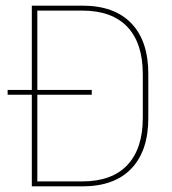

<svg xmlns="http://www.w3.org/2000/svg" viewBox="-20 -659 608 679"><path d="M7 -324V-341H304.5V-324ZM102.5 0V-17.5H271Q376 -17.5 430.5 -75.5Q485 -133.5 485 -242V-397Q485 -506 430.5 -563.8Q376 -621.5 271 -621.5H101.5V-639H271.5Q384.5 -639 444.5 -576.5Q504.5 -514 504.5 -397.5V-241.5Q504.5 -125.5 444.5 -62.8Q384.5 0 271.5 0ZM92.5 0V-639H112V0Z"/></svg>

Font: Anek Latin Thin
Style: Regular
Weight: 250
Designer: Yesha Goshar
Foundry: Ek Type
Version: Version 1.003